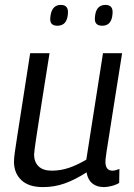

<svg xmlns="http://www.w3.org/2000/svg" viewBox="-20 -753 548 783"><path d="M155 10Q97 10 67 -18.5Q37 -47 37 -94Q37 -107 40.5 -132.5Q44 -158 51.5 -205.5Q59 -253 71.5 -333.5Q84 -414 103 -536H182Q166 -435 155 -366Q144 -297 137.5 -254Q131 -211 127 -186Q123 -161 121.5 -147Q120 -133 119 -123Q119 -93 137 -75Q155 -57 191 -57Q227 -57 261 -68.5Q295 -80 332 -102L400 -536H478Q458 -412 445.5 -331.5Q433 -251 425.5 -204Q418 -157 414.5 -134.5Q411 -112 410.5 -104Q410 -96 410 -93Q410 -57 439 -57Q450 -57 467 -64L466 -7Q453 1 435 5.5Q417 10 404 10Q375 10 356.5 -5Q338 -20 333 -50Q286 -20 244 -5Q202 10 155 10ZM397 -648Q364 -648 367 -681Q370 -733 410 -733Q442 -733 439 -698Q436 -648 397 -648ZM214 -648Q182 -648 185 -680Q189 -733 228 -733Q260 -733 257 -698Q254 -648 214 -648Z"/></svg>

Font: Georama
Style: Italic
Weight: 400
Italic angle: -9°
Designer: Jean-Baptiste Levee
Foundry: Production Type
Version: Version 1.000